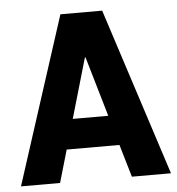

<svg xmlns="http://www.w3.org/2000/svg" viewBox="-48 -686 673 731"><g transform="rotate(-5 288.0 -320.0)"><path d="M426.8 0 390.1 -124.5H188.5L152.3 0H2.9L209.5 -639.6H369.1L576.2 0ZM288.1 -467.8 221.7 -238.8H357.4L290.5 -467.8Z"/></g></svg>

Font: Yantramanav Black
Style: Regular
Weight: 900
Version: Version 1.001;PS 1.0;hotconv 1.0.72;makeotf.lib2.5.5900; ttf